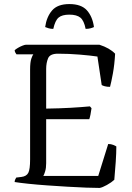

<svg xmlns="http://www.w3.org/2000/svg" viewBox="-20 -924 648 944"><path d="M470 0Q445 0 403.5 -1.5Q362 -3 312 -6Q262 -9 212 -12.5Q162 -16 119.5 -20.5Q77 -25 52 -29Q52 -36 55 -42Q58 -48 60 -51L85 -54Q110 -57 119 -74Q128 -91 128 -140V-582Q128 -618 134 -635.5Q140 -653 144 -657H61Q59 -660 56 -664.5Q53 -669 52 -677Q57 -682 68 -688.5Q79 -695 90.5 -699.5Q102 -704 107 -704H469Q519 -688 546 -660Q543 -606 535 -562.5Q527 -519 521 -497Q506 -497 495 -500Q484 -503 480 -506L459 -646Q426 -651 372 -655.5Q318 -660 265 -660Q226 -660 216.5 -637.5Q207 -615 207 -585V-390Q274 -391 326.5 -394Q379 -397 422 -401L430 -392Q425 -355 419 -338H207V-121Q207 -98 202 -81.5Q197 -65 193 -59H463L512 -216Q526 -216 537 -211.5Q548 -207 552 -204Q552 -173 549 -128Q546 -83 542 -40Q528 -27 505.5 -14.5Q483 -2 470 0ZM321 -904Q380 -904 407.5 -873Q435 -842 442 -791Q436 -788 425.5 -785Q415 -782 401 -782Q393 -823 375 -837.5Q357 -852 321 -852Q285 -852 268 -837.5Q251 -823 242 -782Q229 -782 219 -785Q209 -788 202 -791Q209 -841 236 -872.5Q263 -904 321 -904Z"/></svg>

Font: Texturina ExtraLight
Style: Regular
Weight: 200
Designer: Guillermo Torres Carreño
Foundry: Omnibus-Type
Version: Version 1.002; ttfautohint (v1.8.3)